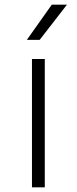

<svg xmlns="http://www.w3.org/2000/svg" viewBox="-20 -803 329 823"><path d="M117 -550H172V0H117ZM202 -783H267L150 -632H95Z"/></svg>

Font: Krub Light
Style: Regular
Weight: 300
Designer: Ekaluck Peanpanawate
Foundry: Cadson Demak Co.,Ltd.
Version: Version 1.000; ttfautohint (v1.6)